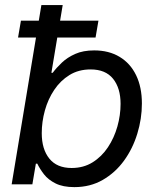

<svg xmlns="http://www.w3.org/2000/svg" viewBox="-20 -748 637 779"><path d="M281.7 11.2Q235.4 11.2 205.6 -3.7Q175.8 -18.6 158.7 -40.5Q141.6 -62.5 131.3 -84H125.5L111.3 0H27.3L147.9 -727.5H234.4L188.5 -452.6H193.8Q209 -473.1 231.2 -494.1Q253.4 -515.1 285.4 -529.3Q317.4 -543.5 362.3 -543.5Q421.9 -543.5 465.3 -517.3Q508.8 -491.2 532.2 -442.9Q555.7 -394.5 555.7 -328.1Q555.7 -266.1 537.1 -205.6Q518.6 -145 483.2 -96.2Q447.8 -47.4 397 -18.1Q346.2 11.2 281.7 11.2ZM270.5 -66.4Q318.8 -66.4 355.7 -89.4Q392.6 -112.3 418 -150.6Q443.4 -189 456.3 -234.9Q469.2 -280.8 469.2 -326.7Q469.2 -390.6 438.7 -428.5Q408.2 -466.3 347.7 -466.3Q298.8 -466.3 262 -443.6Q225.1 -420.9 200 -383.3Q174.8 -345.7 162.1 -299.8Q149.4 -253.9 149.4 -207.5Q149.4 -142.6 180.2 -104.5Q210.9 -66.4 270.5 -66.4ZM53.2 -595.7 64.9 -664.1H379.4L367.7 -595.7Z"/></svg>

Font: Inter 20pt
Style: Italic
Weight: 400
Italic angle: -9.3988°
Version: Version 4.001;git-66647c0bb